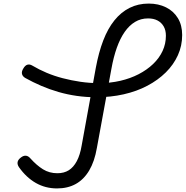

<svg xmlns="http://www.w3.org/2000/svg" viewBox="-20 -1035 1039 1074"><path d="M299 19Q234 19 180.5 -11.5Q127 -42 86 -100Q76 -115 78.5 -128.5Q81 -142 97 -154Q111 -165 124.5 -164Q138 -163 150 -149Q185 -110 220.5 -88Q256 -66 301 -66Q338 -66 364.5 -82.5Q391 -99 409.5 -133.5Q428 -168 437 -222L516 -656Q532 -742 557.5 -808.5Q583 -875 620 -921Q657 -967 705 -991Q753 -1015 812 -1015Q866 -1015 908.5 -994Q951 -973 975 -933.5Q999 -894 999 -839Q999 -779 975 -726Q951 -673 907.5 -630Q864 -587 804.5 -555.5Q745 -524 672 -507.5Q599 -491 518 -491Q463 -491 410 -498.5Q357 -506 307 -520.5Q257 -535 210.5 -555Q164 -575 121 -599Q106 -608 103 -621.5Q100 -635 110 -651Q120 -669 133 -673Q146 -677 161 -668Q198 -646 240.5 -628Q283 -610 331 -597.5Q379 -585 430 -577.5Q481 -570 534 -570Q597 -570 653 -583Q709 -596 755.5 -620Q802 -644 836.5 -677Q871 -710 889.5 -750Q908 -790 908 -835Q908 -866 895.5 -887.5Q883 -909 861 -920.5Q839 -932 808 -932Q768 -932 735.5 -912.5Q703 -893 677.5 -856.5Q652 -820 633.5 -768Q615 -716 603 -649L522 -208Q509 -132 479 -81.5Q449 -31 404 -6Q359 19 299 19Z"/></svg>

Font: Playwrite ZA
Style: Regular
Weight: 400
Designer: Veronika Burian, José Scaglione
Foundry: TypeTogether
Version: Version 1.002